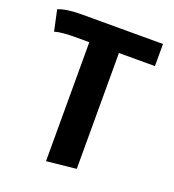

<svg xmlns="http://www.w3.org/2000/svg" viewBox="-139 -653 893 987"><g transform="rotate(20 307.5 -159.0)"><path d="M35.9 -412.3 11.3 -526.2Q55.9 -544.6 135.4 -544.6H583.6V-423.6H386.7V210.3L224.6 227.2V-423.6H140Q117.4 -423.6 88.7 -421.5Q60 -419.5 35.9 -412.3Z"/></g></svg>

Font: Fira Code
Style: Bold
Weight: 700
Monospace: yes
Designer: Carrois Corporate, Edenspiekermann AG, Nikita Prokopov
Foundry: Carrois Corporate, Edenspiekermann AG, Nikita Prokopov
Version: Version 6.000; ttfautohint (v1.8.2) -l 8 -r 50 -G 200 -x 14 